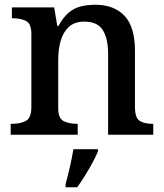

<svg xmlns="http://www.w3.org/2000/svg" viewBox="-20 -567 692 808"><path d="M25 0V-46H31Q65 -46 88.5 -58Q112 -70 112 -117V-423Q112 -467 90 -478.5Q68 -490 35 -490H30V-536H208L221 -458H226Q247 -496 270.5 -515Q294 -534 322 -540.5Q350 -547 381 -547Q460 -547 504 -500.5Q548 -454 548 -352V-117Q548 -71 567.5 -58.5Q587 -46 621 -46H625V0H435V-340Q435 -405 412.5 -440.5Q390 -476 335 -476Q294 -476 270 -454Q246 -432 235.5 -395.5Q225 -359 225 -316V-112Q225 -69 247.5 -57.5Q270 -46 303 -46H307V0ZM256 208Q265 176 274 136Q283 96 289 61H392V71Q383 92 368.5 119Q354 146 337 173Q320 200 305 221H256Z"/></svg>

Font: Noto Nastaliq Urdu Medium
Style: Regular
Weight: 500
Designer: Monotype Design Team (Patrick Giasson: type design, Kamal Mansour: OpenType code, Glenda Bellarosa). Updated by Simon Co
Foundry: Monotype Imaging Inc., Simon Cozens
Version: Version 3.007